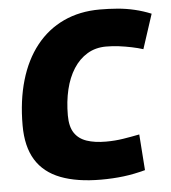

<svg xmlns="http://www.w3.org/2000/svg" viewBox="-52 -757 725 815"><g transform="rotate(-5 310.5 -350.0)"><path d="M346 10Q244 10 174 -17Q104 -44 69 -101Q34 -158 34 -248Q34 -354 59 -439.5Q84 -525 132 -585.5Q180 -646 248.5 -678Q317 -710 403 -710Q441 -710 478 -707Q515 -704 551 -695.5Q587 -687 621 -673L573 -526Q551 -533 524.5 -538.5Q498 -544 471 -547.5Q444 -551 416 -551Q371 -551 336 -530Q301 -509 277 -471.5Q253 -434 241 -383.5Q229 -333 229 -274Q229 -226 247 -199Q265 -172 299 -160.5Q333 -149 381 -149Q419 -149 454 -154.5Q489 -160 524 -167L535 -14Q487 -1 442 4.5Q397 10 346 10Z"/></g></svg>

Font: Georama ExtraCondensed Thin ExtraBold
Style: Italic
Weight: 800
Italic angle: -9°
Version: Version 1.001